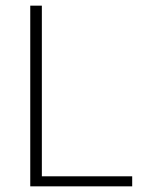

<svg xmlns="http://www.w3.org/2000/svg" viewBox="-20 -659 521 679"><path d="M128 -639V0H87V-639ZM106 0V-35.5H447.5V0Z"/></svg>

Font: Anek Kannada Medium ExtraLight
Style: Regular
Weight: 250
Version: Version 1.003